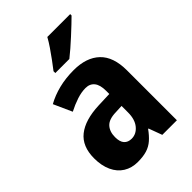

<svg xmlns="http://www.w3.org/2000/svg" viewBox="-227 -875 986 986"><g transform="rotate(-45 266.0 -381.5)"><path d="M279 -557Q371 -557 421.5 -509Q472 -461 472 -363V0H366L339 -73H336Q316 -45 294.5 -26Q273 -7 245.5 1.5Q218 10 179 10Q135 10 102 -10.5Q69 -31 51 -70Q33 -109 33 -162Q33 -249 86.5 -291.5Q140 -334 242 -338L322 -341V-364Q322 -407 305 -428Q288 -449 257 -449Q227 -449 193.5 -438Q160 -427 125 -409L80 -509Q121 -532 171 -544.5Q221 -557 279 -557ZM280 -251Q229 -250 207.5 -226.5Q186 -203 186 -163Q186 -129 200.5 -113Q215 -97 241 -97Q275 -97 299 -126Q323 -155 323 -206V-253ZM470 -763Q457 -750 436 -730Q415 -710 391.5 -688.5Q368 -667 345 -647Q322 -627 304 -613H202V-626Q219 -648 237.5 -673Q256 -698 274 -724.5Q292 -751 304 -773H470Z"/></g></svg>

Font: Noto Sans Display SemiCondensed
Style: Regular
Weight: 400
Width: 4
Version: Version 2.003